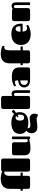

<svg xmlns="http://www.w3.org/2000/svg" viewBox="2098 -2948 1062 5299"><g transform="rotate(-90 2629.5 -299.0)"><path d="M543 -68C543 -23 557 0 619 0H832C891 0 903 -22 903 -67V-732C903 -778 892 -800 833 -800H619C577 -800 558 -790 549 -770C503 -790 418 -810 349 -810C220 -810 66 -769 66 -558V-263H25C18 -263 15 -260 15 -253V-214C15 -206 19 -203 25 -203H66V-68C66 -23 79 0 141 0H353C417 0 426 -21 426 -68V-203H504C511 -203 515 -206 515 -214V-253C515 -260 512 -263 504 -263H426V-566C426 -681 466 -712 524 -712C532 -712 539 -711 543 -710Z M1353 -419C1353 -450 1358 -500 1282 -500H1068C1006 -500 993 -477 993 -432V-157C993 -34 1057 10 1197 10C1334 10 1407 -20 1436 -31C1436 -9 1439 0 1456 0H1487C1499 0 1511 -1 1511 -23V-477C1511 -499 1499 -500 1487 -500H1456C1439 -500 1436 -488 1436 -477V-79C1427 -73 1408 -65 1393 -65C1364 -65 1353 -82 1353 -119Z M1883 -49C2020 -49 2184 -88 2184 -287C2184 -327 2177 -360 2164 -388L2235 -437C2243 -443 2247 -450 2247 -457C2247 -462 2245 -467 2241 -471L2217 -497C2213 -500 2209 -503 2203 -503C2197 -503 2190 -500 2183 -493L2130 -438C2070 -501 1970 -517 1883 -517C1736 -517 1582 -458 1582 -283C1582 -198 1618 -141 1671 -104C1637 -73 1601 -28 1601 44C1601 111 1645 201 1766 201C1854 201 1920 181 1992 181C2033 181 2057 188 2064 204C2065 207 2067 212 2076 212H2112C2121 212 2124 206 2125 203C2132 179 2141 152 2141 116C2141 34 2078 -12 2014 -12C1947 -12 1899 8 1828 8C1763 8 1739 -22 1739 -61C1739 -64 1739 -67 1739 -70C1784 -55 1834 -49 1883 -49ZM2056 -326C2058 -323 2062 -321 2066 -321C2069 -321 2071 -322 2074 -324L2107 -347C2112 -331 2115 -311 2115 -286C2115 -189 2076 -166 2035 -166C1992 -166 1951 -180 1951 -283C1951 -386 2004 -400 2035 -400C2051 -400 2066 -396 2079 -387L2048 -354C2045 -352 2044 -348 2044 -344C2044 -341 2045 -338 2046 -337Z M2631 -732C2631 -779 2619 -800 2560 -800H2346C2284 -800 2271 -777 2271 -732V-68C2271 -23 2284 0 2335 0H2561C2624 0 2631 -23 2631 -68V-426C2640 -435 2657 -445 2672 -445C2701 -445 2714 -425 2714 -388V-23C2714 -12 2717 0 2734 0H2765C2777 0 2789 -1 2789 -23V-383C2789 -466 2752 -510 2690 -510C2666 -510 2645 -502 2631 -491Z M3344 0C3406 0 3419 -22 3419 -66V-284C3419 -482 3288 -504 3141 -504C3038 -504 2946 -470 2902 -439C2898 -437 2893 -433 2893 -428C2893 -426 2894 -423 2896 -420L2912 -394C2915 -389 2917 -388 2920 -388C2923 -388 2927 -390 2931 -393C2948 -403 2981 -420 3008 -420C3030 -420 3059 -415 3059 -364V-331C2959 -322 2865 -276 2865 -163C2865 -37 2977 0 3083 0ZM3059 -269V-62C2965 -62 2934 -107 2934 -163C2934 -218 2965 -269 3059 -269Z M3988 -203C3994 -203 3998 -206 3998 -214V-253C3998 -260 3995 -263 3988 -263H3890V-566C3890 -681 3925 -712 3969 -712C3988 -712 3996 -707 4005 -707C4007 -707 4011 -707 4011 -715V-750C4011 -762 4004 -767 3999 -769C3955 -791 3865 -810 3793 -810C3669 -810 3530 -769 3530 -558V-263H3489C3482 -263 3479 -260 3479 -253V-214C3479 -206 3483 -203 3489 -203H3530V-68C3530 -23 3543 0 3605 0H3817C3881 0 3890 -21 3890 -68V-203Z M4498 -81C4460 -81 4415 -109 4404 -206H4606C4620 -206 4625 -213 4625 -225V-252C4625 -449 4501 -517 4338 -517C4191 -517 4037 -450 4037 -250C4037 -48 4191 17 4338 17C4463 17 4546 -25 4588 -56C4591 -58 4594 -60 4594 -64C4594 -66 4594 -68 4592 -71L4574 -98C4571 -103 4570 -104 4564 -104C4557 -104 4533 -81 4498 -81ZM4402 -266C4406 -383 4450 -400 4480 -400C4521 -400 4556 -370 4556 -266Z M4696 -68C4696 -23 4709 0 4771 0H4981C5043 0 5056 -23 5056 -68V-426C5065 -435 5082 -445 5097 -445C5126 -445 5139 -425 5139 -388V-23C5139 -12 5142 0 5159 0H5190C5202 0 5214 -1 5214 -23V-383C5214 -466 5177 -510 5115 -510C5080 -510 5048 -493 5031 -480C5023 -495 5000 -500 4971 -500H4771C4709 -500 4696 -477 4696 -432Z"/></g></svg>

Font: Fascinate
Style: Regular
Weight: 900
Designer: Astigmatic (AOETI)
Foundry: Astigmatic (AOETI)
Version: Version 1.000